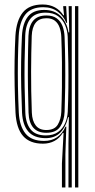

<svg xmlns="http://www.w3.org/2000/svg" viewBox="-20 -627 419 847"><path d="M253.2 200V94.3L260.4 -40.6H256.9Q242.5 -17.2 220.2 -5.2Q197.9 6.8 169.5 6.8Q111.5 6.8 81.8 -27Q52.2 -60.8 48.4 -130.2Q45.7 -191.2 44.6 -248.3Q43.5 -305.4 44.4 -360.2Q45.2 -415 48 -469Q52.2 -536.8 80.6 -572Q109.1 -607.2 168.2 -607.2Q198.9 -607.2 222.1 -594.7Q245.2 -582.1 259.5 -559.8H262.5L258.9 -594.9V-600H271.9L275.9 -526H272.5Q260.3 -556.6 234.4 -575.9Q208.4 -595.2 171.1 -595.2Q117 -595.2 91.5 -562.6Q65.9 -529.9 62.5 -468.7Q59.9 -414.6 59 -359.6Q58.2 -304.7 59.1 -247.7Q60.1 -190.7 62.9 -130.2Q66.1 -70.6 92.3 -38Q118.6 -5.3 174.4 -5.3Q207.4 -5.3 231.4 -21.4Q255.4 -37.6 268.9 -68.2H272.5L268.5 53.6V200ZM282 200V6.4L283.8 -110.3H280.4Q271.3 -68.1 246.3 -42.5Q221.3 -17 179.7 -17.5Q129.7 -18.3 104.9 -46.8Q80.1 -75.4 77.2 -129.9Q74.8 -185.8 73.6 -241.6Q72.4 -297.4 73.2 -354.1Q74 -410.7 76.8 -468.8Q79.9 -524.5 103.3 -553.9Q126.7 -583.2 174.7 -583.2Q220.7 -583.2 248 -555.8Q275.3 -528.3 282.1 -484.2L285.4 -484.2L282.8 -600H296.5V200ZM182 -29.6Q215.4 -29.6 236.2 -44.7Q257 -59.7 267.3 -83.5Q277.6 -107.4 278.9 -133.8Q281.1 -185.7 281.7 -238.8Q282.3 -292 281.5 -348.2Q280.8 -404.3 278.7 -464.3Q277.6 -491.6 267.3 -516Q257 -540.4 236 -555.8Q214.9 -571.2 181.3 -571.2Q136.7 -571.2 115 -545.3Q93.3 -519.5 91.3 -469.9Q89.1 -407.5 88.4 -352.6Q87.7 -297.7 88.6 -243.7Q89.5 -189.7 91.7 -130Q93.7 -82.6 115.1 -56.1Q136.4 -29.6 182 -29.6ZM184 -41.2Q146.4 -41.2 126.9 -63.8Q107.4 -86.4 105.9 -130.2Q104.2 -184.9 103.4 -240.7Q102.5 -296.5 103.1 -353.4Q103.6 -410.3 105.5 -468.6Q107.1 -512.7 126.4 -535.7Q145.7 -558.7 184.7 -558.7Q213.2 -558.7 230.4 -545.9Q247.7 -533.2 255.8 -511.8Q263.9 -490.3 264.9 -464.1Q267.1 -407 267.7 -351Q268.3 -295.1 267.6 -240.7Q266.9 -186.4 265 -133.7Q263.5 -95.5 245.6 -68.4Q227.7 -41.2 184 -41.2ZM184.2 -53.4Q220.5 -53.4 234.8 -77Q249.1 -100.6 250.5 -133.6Q252.5 -187 253.2 -241.7Q253.9 -296.4 253.3 -352.2Q252.6 -407.9 250.5 -464.1Q249.5 -487 242.9 -505.7Q236.3 -524.4 222.3 -535.5Q208.3 -546.6 184.9 -546.6Q153.4 -546.6 137.5 -526.7Q121.5 -506.8 120 -468.7Q117.5 -394 117.2 -311.5Q116.8 -229 120.4 -130.5Q122 -93.5 137.8 -73.4Q153.5 -53.4 184.2 -53.4ZM311 200V-600H325.5V200Z"/></svg>

Font: Big Shoulders Inline Thin
Style: Regular
Weight: 100
Designer: Patric King
Foundry: XO Type Co
Version: Version 2.002